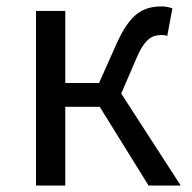

<svg xmlns="http://www.w3.org/2000/svg" viewBox="-20 -577 596 597"><path d="M442 0H542L357 -286L403 -393C430 -458 454 -468 482 -468C490 -468 493 -468 500 -465L516 -551C508 -554 496 -557 484 -557C425 -557 385 -536 342 -440L288 -319H183V-543H92V0H183V-245H290Z"/></svg>

Font: Spoqa Han Sans Neo
Style: Regular
Weight: 400
Designer: [Spoqa Han Sans Neo] Dong-huui Kim ___ Younghwa Kang ___ Yujin Lee ___ [Noto Sans] Ryoko NISHIZUKA ____ (kana & ideograp
Foundry: Spoqa (http://www.spoqa-han-sans.com)
Version: Version 1.100;hotconv 1.0.109;makeotfexe 2.5.65596